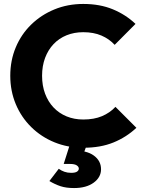

<svg xmlns="http://www.w3.org/2000/svg" viewBox="-20 -737 729 972"><path d="M402.5 11Q323.5 11 256 -16.5Q188.5 -44 138 -93.8Q87.5 -143.5 59.8 -210Q32 -276.5 32 -353.5Q32 -431 59.8 -497.2Q87.5 -563.5 137.8 -612.5Q188 -661.5 255.2 -689.2Q322.5 -717 401.5 -717Q485.5 -717 551 -690Q616.5 -663 666 -616L560.5 -510Q533 -540 493.5 -557Q454 -574 401.5 -574Q355.5 -574 317.2 -558.5Q279 -543 251.2 -513.8Q223.5 -484.5 208.2 -443.8Q193 -403 193 -353.5Q193 -303.5 208.2 -262.8Q223.5 -222 251.2 -192.8Q279 -163.5 317.2 -147.8Q355.5 -132 401.5 -132Q456 -132 496 -148.8Q536 -165.5 564.5 -196L670.5 -90Q620 -42.5 554.5 -15.8Q489 11 402.5 11ZM355 215Q315 215 286.8 205.8Q258.5 196.5 230 179.5L277.5 117.5Q290.5 127 306 132.5Q321.5 138 340 138Q361 138 370 131.8Q379 125.5 379 116.5Q379 107 368.2 100Q357.5 93 334.5 93H302.5L336 -12.5H422.5L396 60.5L352 25Q418.5 24 455 50.5Q491.5 77 491.5 120Q491.5 160.5 454.2 187.8Q417 215 355 215Z"/></svg>

Font: Outfit Thin
Style: Regular
Weight: 100
Designer: Rodrigo Fuenzalida
Foundry: fragTYPE
Version: Version 1.100;gftools[0.9.27]